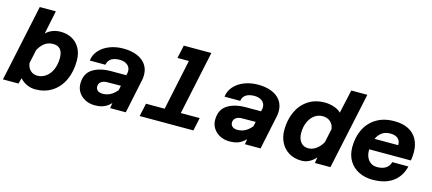

<svg xmlns="http://www.w3.org/2000/svg" viewBox="-66 -1259 4027 1789"><g transform="rotate(15 1947.5 -364.0)"><path d="M609 -346Q609 -239 570.5 -157.5Q532 -76 462.5 -32Q393 12 303 12Q259 12 219.5 -6.5Q180 -25 154 -56L139 0H-11L146 -740H301L254 -513Q280 -540 317 -554Q354 -568 395 -568Q458 -568 506.5 -541Q555 -514 582 -464Q609 -414 609 -346ZM289 -116Q333 -116 370 -142.5Q407 -169 428.5 -217.5Q450 -266 450 -330Q450 -383 427 -411.5Q404 -440 357 -440Q309 -440 275.5 -415Q242 -390 217 -344L189 -212Q194 -168 221 -142Q248 -116 289 -116Z M1031 -51Q1000 -18 963.5 -3Q927 12 876 12Q825 12 784 -9Q743 -30 719.5 -66.5Q696 -103 696 -147Q696 -246 764.5 -290.5Q833 -335 945 -335H1089L1093 -352Q1096 -364 1096 -375Q1096 -413 1067.5 -435.5Q1039 -458 993 -458Q944 -458 913.5 -439Q883 -420 876 -379H725Q731 -434 768.5 -477Q806 -520 866.5 -544Q927 -568 1000 -568Q1076 -568 1132 -545Q1188 -522 1218 -479.5Q1248 -437 1248 -379Q1248 -350 1243 -329L1174 0H1023ZM920 -111Q960 -111 994 -129Q1028 -147 1057 -183L1066 -227L938 -226Q898 -226 876 -209.5Q854 -193 854 -164Q854 -140 871.5 -125.5Q889 -111 920 -111Z M1335 -126H1515L1618 -614H1508L1535 -740H1801L1671 -126H1853L1826 0H1308Z M2331 -51Q2300 -18 2263.5 -3Q2227 12 2176 12Q2125 12 2084 -9Q2043 -30 2019.5 -66.5Q1996 -103 1996 -147Q1996 -246 2064.5 -290.5Q2133 -335 2245 -335H2389L2393 -352Q2396 -364 2396 -375Q2396 -413 2367.5 -435.5Q2339 -458 2293 -458Q2244 -458 2213.5 -439Q2183 -420 2176 -379H2025Q2031 -434 2068.5 -477Q2106 -520 2166.5 -544Q2227 -568 2300 -568Q2376 -568 2432 -545Q2488 -522 2518 -479.5Q2548 -437 2548 -379Q2548 -350 2543 -329L2474 0H2323ZM2220 -111Q2260 -111 2294 -129Q2328 -147 2357 -183L2366 -227L2238 -226Q2198 -226 2176 -209.5Q2154 -193 2154 -164Q2154 -140 2171.5 -125.5Q2189 -111 2220 -111Z M3101 -513 3151 -740H3306L3148 0H2998L3007 -56Q2946 12 2871 12Q2798 12 2746.5 -20.5Q2695 -53 2669 -106Q2643 -159 2643 -222Q2643 -321 2679 -399.5Q2715 -478 2782.5 -523Q2850 -568 2943 -568Q2989 -568 3032.5 -553.5Q3076 -539 3101 -513ZM2902 -116Q2941 -116 2977.5 -142Q3014 -168 3038 -212L3066 -344Q3061 -388 3031.5 -414Q3002 -440 2957 -440Q2913 -440 2878 -414.5Q2843 -389 2822.5 -342.5Q2802 -296 2802 -238Q2802 -183 2828.5 -149.5Q2855 -116 2902 -116Z M3296 -235Q3296 -330 3333 -405.5Q3370 -481 3441.5 -524.5Q3513 -568 3614 -568Q3695 -568 3750.5 -539.5Q3806 -511 3834.5 -458Q3863 -405 3863 -332Q3863 -292 3856 -254H3454V-243Q3454 -206 3467.5 -176.5Q3481 -147 3506 -130Q3531 -113 3566 -113Q3620 -113 3652 -135Q3684 -157 3692 -194H3848Q3825 -96 3751.5 -42Q3678 12 3555 12Q3482 12 3423 -17Q3364 -46 3330 -102Q3296 -158 3296 -235ZM3705 -361Q3707 -400 3682 -423.5Q3657 -447 3607 -447Q3559 -447 3527 -424Q3495 -401 3477 -361Z"/></g></svg>

Font: Azeret Mono
Style: Bold Italic
Weight: 700
Italic angle: -12°
Designer: Martin Vácha
Foundry: Displaay
Version: Version 1.000; Glyphs 3.0.3, build 3074